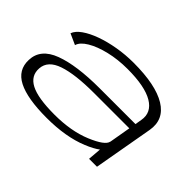

<svg xmlns="http://www.w3.org/2000/svg" viewBox="-102 -861 1138 1138"><g transform="rotate(45 466.5 -292.0)"><path d="M701 0 708 -84.5Q677.5 -61.5 625 -40Q511.5 6.5 352 6.5Q189.5 6.5 110 -34.2Q30.5 -75 34 -162Q37 -257.5 147.2 -298.8Q257.5 -340 450.5 -340H750L757 -381.5Q770.5 -455.5 701 -496.8Q631.5 -538 486 -538Q405.5 -538 335.8 -521.2Q266 -504.5 220.2 -477Q174.5 -449.5 165.5 -417.5L97 -448.5Q107 -477 143 -502.5Q179 -528 233 -547.5Q287 -567 352 -578.2Q417 -589.5 485.5 -589.5Q671 -589.5 761.5 -534.2Q852 -479 834 -375.5L767.5 0ZM718.5 -161 742 -296.5H445.5Q289 -296.5 203.2 -267.5Q117.5 -238.5 113 -170Q108.5 -104.5 170.2 -72.2Q232 -40 370.5 -40Q509.5 -40 610.5 -82Q711.5 -124 718 -161Z"/></g></svg>

Font: Anybody UltraExpanded Light
Style: Italic
Weight: 300
Width: 9
Italic angle: -10°
Designer: Tyler Finck
Foundry: Etcetera Type Company
Version: Version 1.010; ttfautohint (v1.8.3) -l 8 -r 50 -G 200 -x 14 